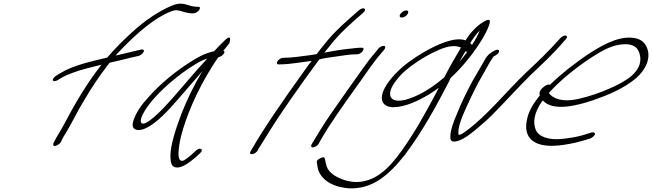

<svg xmlns="http://www.w3.org/2000/svg" viewBox="-20 -766 3566 1050"><path d="M272 -338C266 -329 268 -322 278 -322C283 -322 289 -324 294 -327L319 -342C332 -350 351 -358 375 -367C421 -385 481 -399 535 -412C441 -292 380 -179 328 -82C314 -55 289 -17 278 6L272 18C270 23 270 26 272 29C278 40 307 23 314 9L319 -3C322 -10 330 -22 339 -37C378 -101 400 -153 443 -222C475 -277 521 -348 571 -412C573 -415 576 -419 580 -423C623 -432 679 -447 701 -452L737 -460C742 -461 748 -464 753 -468C773 -484 771 -498 752 -495L718 -487C696 -482 659 -473 612 -462C623 -475 637 -489 649 -502C732 -586 822 -667 916 -704C927 -708 935 -710 941 -710C949 -710 956 -709 964 -707C980 -702 1003 -695 1024 -693H1038C1048 -693 1062 -701 1069 -711C1076 -721 1075 -729 1064 -729H1051C1043 -730 1036 -731 1026 -733C1008 -738 990 -746 967 -746C955 -746 940 -743 922 -736C849 -706 773 -654 706 -593C660 -552 612 -504 566 -451C477 -430 381 -409 310 -366L287 -352C281 -348 275 -343 272 -338Z M744 -175C718 -136 702 -96 706 -75C712 -51 747 -46 793 -73C843 -102 895 -156 942 -210C991 -265 1039 -323 1088 -378C1038 -296 1002 -219 972 -143C940 -60 909 38 912 96C913 124 919 141 933 147C967 161 1015 124 1050 94L1074 72C1099 49 1070 37 1050 59L1027 80C1013 93 999 103 987 110C981 114 974 115 969 112C960 109 957 96 956 75C957 51 960 19 970 -21C997 -127 1054 -265 1140 -402C1151 -421 1164 -438 1174 -453C1184 -455 1196 -461 1203 -471C1210 -480 1209 -485 1201 -488C1214 -505 1225 -518 1234 -529C1244 -559 1238 -572 1213 -549C1201 -538 1167 -504 1151 -486C1150 -485 1148 -485 1147 -485C1097 -473 1062 -454 1013 -422C944 -378 860 -311 797 -240C775 -216 756 -194 744 -175ZM828 -234C886 -298 962 -359 1025 -400C1057 -420 1082 -437 1113 -445C1047 -375 979 -291 912 -216C874 -173 763 -55 750 -100C746 -128 784 -185 828 -234Z M1498 -432C1491 -422 1494 -414 1503 -414H1511C1565 -414 1627 -426 1684 -433C1671 -416 1658 -399 1645 -380C1541 -235 1426 -71 1356 52L1350 62C1337 86 1377 79 1389 57L1394 47C1398 40 1410 23 1426 -4C1502 -130 1626 -306 1726 -441C1755 -449 1783 -452 1812 -456C1845 -461 1896 -469 1924 -469H1933C1943 -469 1956 -476 1963 -486C1971 -497 1970 -505 1959 -505H1950C1944 -505 1929 -504 1906 -501C1859 -497 1799 -487 1754 -478C1759 -485 1764 -491 1769 -497C1825 -569 1855 -597 1918 -654L1966 -696C1991 -719 1966 -730 1943 -710L1894 -667C1829 -609 1794 -576 1734 -499C1727 -490 1720 -480 1712 -470C1703 -469 1691 -467 1681 -465C1635 -459 1577 -450 1535 -450H1528C1518 -450 1504 -441 1498 -432Z M2170 -690C2162 -679 2166 -670 2177 -670C2188 -670 2200 -677 2208 -688C2216 -699 2213 -709 2202 -709C2191 -709 2178 -701 2170 -690ZM1898 -298C1879 -272 1860 -245 1840 -216L1779 -128C1751 -88 1707 -15 1689 15L1683 26C1681 31 1681 34 1683 37C1689 47 1717 33 1724 18L1729 8C1787 -94 1861 -196 1934 -298C1978 -358 2018 -422 2065 -475L2081 -494C2085 -499 2087 -504 2087 -508C2086 -521 2062 -515 2049 -500L2033 -480C1986 -426 1943 -360 1898 -298Z M1713 124 1718 155C1733 213 1792 257 1891 264C2015 268 2102 197 2194 81C2294 -52 2368 -191 2428 -306L2436 -321C2438 -326 2441 -333 2445 -340C2492 -383 2546 -445 2585 -503C2611 -539 2632 -576 2643 -600C2654 -625 2677 -674 2634 -652C2594 -632 2553 -590 2526 -545C2467 -568 2366 -520 2300 -482C2245 -450 2188 -411 2142 -362C2090 -307 2066 -260 2068 -226C2072 -191 2103 -168 2181 -186C2245 -201 2319 -241 2380 -286C2339 -209 2285 -106 2232 -24C2163 83 2088 192 1989 220C1933 238 1883 227 1848 213C1804 196 1769 169 1763 131L1756 100C1755 97 1752 94 1747 94C1740 94 1706 108 1713 124ZM2127 -297C2154 -342 2190 -377 2230 -406C2278 -442 2335 -475 2389 -497C2439 -517 2473 -518 2501 -506C2474 -460 2434 -392 2410 -343L2390 -327C2330 -277 2260 -237 2196 -220C2113 -201 2098 -244 2127 -297ZM2604 -599C2594 -576 2583 -553 2561 -520C2558 -523 2556 -528 2551 -530C2567 -555 2584 -581 2604 -599ZM2525 -485C2528 -483 2532 -483 2536 -484C2523 -466 2509 -447 2492 -427C2503 -448 2515 -468 2525 -485Z M2633 -442C2613 -406 2587 -363 2563 -321C2533 -265 2500 -198 2480 -146C2460 -100 2444 -56 2443 -25C2442 -4 2442 19 2489 3C2524 -9 2570 -46 2605 -77C2627 -95 2648 -114 2669 -135C2740 -206 2813 -288 2885 -359C2944 -414 3012 -478 3062 -538L3074 -551C3078 -556 3081 -560 3081 -564C3080 -577 3059 -573 3044 -557L3032 -544C2981 -486 2918 -426 2858 -370C2747 -264 2643 -132 2527 -48C2515 -39 2499 -28 2489 -28C2487 -31 2486 -36 2487 -45C2487 -94 2528 -174 2560 -243C2585 -295 2614 -348 2643 -398C2657 -423 2666 -439 2679 -457C2687 -462 2700 -467 2706 -476C2712 -485 2711 -494 2701 -494C2696 -494 2691 -493 2686 -490C2664 -479 2648 -468 2633 -442Z M2949 -287C2928 -270 2929 -253 2932 -243L2929 -240C2884 -183 2869 -149 2861 -107C2843 -19 2891 45 3040 29C3084 24 3124 16 3158 6L3206 -8C3212 -10 3218 -14 3223 -18C3243 -34 3232 -45 3217 -42L3168 -27C3138 -18 3102 -12 3061 -7C2977 3 2925 -20 2910 -56C2895 -93 2896 -145 2948 -217C3005 -153 3141 -190 3224 -218C3302 -245 3392 -282 3458 -338C3524 -397 3531 -452 3524 -486C3517 -516 3501 -544 3463 -555C3384 -576 3294 -532 3211 -479C3141 -434 3053 -366 2987 -302C2976 -308 2959 -296 2949 -287ZM2982 -258 2989 -266C3053 -336 3148 -409 3221 -456C3277 -492 3327 -518 3379 -523C3454 -531 3473 -497 3480 -462C3485 -437 3484 -396 3435 -352C3402 -324 3356 -300 3316 -283C3261 -258 3203 -239 3143 -225C3057 -205 3001 -227 2982 -258Z"/></svg>

Font: Stray Cat
Style: UltObl
Weight: 400
Version: Version 1.0